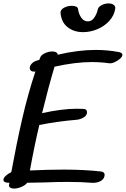

<svg xmlns="http://www.w3.org/2000/svg" viewBox="-34 -1126 736 1123"><path d="M682 -805Q682 -795 668 -782.5Q654 -770 635.5 -762Q617 -754 604 -756Q556 -763 502 -763Q407 -763 285 -736Q248 -612 212 -464Q328 -490 416 -490Q441 -490 454 -489Q475 -488 475 -470Q475 -450 453.5 -438Q432 -426 409 -425Q302 -416 196 -395Q167 -273 141 -129Q251 -134 340 -134Q458 -134 557 -123Q578 -120 578 -103Q578 -94 572 -83Q562 -68 541.5 -61.5Q521 -55 501 -57Q443 -62 362 -62Q295 -62 227 -59Q159 -57 125 -57Q115 -43 91.5 -33Q68 -23 48 -23Q33 -23 25 -29Q17 -35 19 -46Q19 -49 21 -57H19Q-14 -57 -14 -74Q-14 -85 0 -98Q14 -111 32 -119Q63 -288 96 -431.5Q129 -575 173 -708L165 -707Q153 -707 146.5 -713Q140 -719 140 -728Q140 -740 150 -752Q160 -764 177 -770L196 -776L201 -789Q206 -804 228 -814.5Q250 -825 272 -825Q301 -825 304 -806Q423 -834 525 -834Q593 -834 659 -822Q682 -818 682 -805ZM601 -1106Q619 -1106 630.5 -1098Q642 -1090 640 -1075Q634 -1035 605 -1003.5Q576 -972 535 -955Q494 -938 452 -938Q399 -938 362 -966.5Q325 -995 320 -1051Q319 -1069 340 -1080.5Q361 -1092 386 -1092Q402 -1092 412 -1087Q422 -1082 423 -1071Q426 -1045 441.5 -1022.5Q457 -1000 482 -1001Q504 -1002 518.5 -1024.5Q533 -1047 538 -1071Q541 -1086 560.5 -1096Q580 -1106 601 -1106Z"/></svg>

Font: Sedgwick Ave
Style: Regular
Weight: 400
Designer: Kevin Burke, Pedro Vergani
Foundry: Google, Inc.
Version: Version 1.000